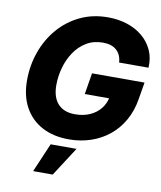

<svg xmlns="http://www.w3.org/2000/svg" viewBox="-102 -819 951 1131"><g transform="rotate(10 374.0 -253.5)"><path d="M348.6 10.3Q254.9 10.3 187.3 -26.1Q119.6 -62.5 82.8 -129.6Q45.9 -196.8 45.9 -289.6Q45.9 -379.9 75 -460.9Q104 -542 157.7 -604.2Q211.4 -666.5 286.1 -702.1Q360.8 -737.8 452.1 -737.8Q514.2 -737.8 567.4 -720.5Q620.6 -703.1 659.9 -670.2Q699.2 -637.2 720.2 -591.1Q741.2 -544.9 737.8 -486.8H562Q560.5 -510.3 552.5 -528.6Q544.4 -546.9 530 -559.8Q515.6 -572.8 495.4 -579.3Q475.1 -585.9 448.7 -585.9Q392.6 -585.9 349.9 -560.1Q307.1 -534.2 278.3 -491.2Q249.5 -448.2 235.1 -396.2Q220.7 -344.2 220.7 -292Q220.7 -219.2 256.1 -180.4Q291.5 -141.6 358.4 -141.6Q409.2 -141.6 448 -159.2Q486.8 -176.8 511.2 -207.8Q535.6 -238.8 542.5 -278.8L575.2 -269H395L416 -396.5H730L712.9 -294.4Q701.2 -222.7 668.9 -166Q636.7 -109.4 588.4 -70.1Q540 -30.8 478.8 -10.3Q417.5 10.3 348.6 10.3ZM174.3 231 248.5 57.6H403.3L291.5 231Z"/></g></svg>

Font: Inter 20pt ExtraBold
Style: Italic
Weight: 800
Italic angle: -9.3988°
Version: Version 4.001;git-66647c0bb